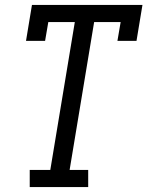

<svg xmlns="http://www.w3.org/2000/svg" viewBox="-20 -755 595 775"><path d="M100 0V-69H183L282 -666H175L162 -590H85L109 -735H555L531 -590H454L467 -666H360L261 -69H336V0Z"/></svg>

Font: Iosevka QP
Style: Italic
Weight: 400
Italic angle: -9°
Designer: Belleve Invis
Foundry: Belleve Invis
Version: Version 20.0.0; ttfautohint (v1.8.4)